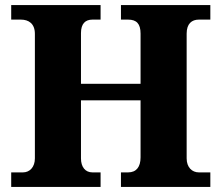

<svg xmlns="http://www.w3.org/2000/svg" viewBox="-20 -734 869 754"><path d="M24 0H375V-57H343C315 -57 298 -78 298 -112V-340H532V-116C532 -78 515 -57 483 -57H455V0H806V-57H761C734 -57 713 -77 713 -112V-602C713 -641 733 -657 761 -657H806V-714H455V-657H483C516 -657 532 -641 532 -602V-405H298V-604C298 -641 315 -657 343 -657H375V-714H24V-657H62C93 -657 117 -641 117 -601V-112C117 -78 97 -57 70 -57H24Z"/></svg>

Font: Noto Serif Myanmar ExtraBold
Style: Regular
Weight: 800
Designer: Ben Mitchell and the Monotype Design Team
Foundry: Monotype Imaging Inc.
Version: Version 2.106